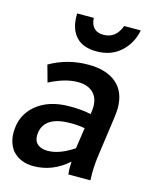

<svg xmlns="http://www.w3.org/2000/svg" viewBox="-114 -831 747 915"><g transform="rotate(15 260.0 -373.5)"><path d="M138 5Q233 5 309 -63L308 -30L310 0H419L418 -34Q418 -78 426 -133L452 -319Q456 -351 456 -365Q456 -446 406.5 -488Q357 -530 268 -530Q165 -530 78 -480L101 -397Q178 -437 241 -437Q288 -437 315 -412.5Q342 -388 342 -343Q342 -328 338 -305Q298 -315 233 -315Q130 -315 68 -263Q6 -211 6 -125Q6 -75 34 -38Q73 5 138 5ZM185 -83Q154 -83 136 -97.5Q118 -112 118 -140L119 -155Q131 -239 259 -239Q295 -239 328 -233L313 -130Q243 -83 185 -83ZM287 -601Q359 -601 406 -643.5Q453 -686 466 -752H384Q360 -686 299 -686Q238 -686 234 -752H152V-741Q152 -675 186 -638Q220 -601 287 -601Z"/></g></svg>

Font: Brisa Sans Medium
Style: Italic
Weight: 600
Italic angle: -8°
Designer: Dalton Maag Ltd
Foundry: Dalton Maag Ltd
Version: Version 1.101;July 10, 2019;FontCreator 11.5.0.2425 64-bit